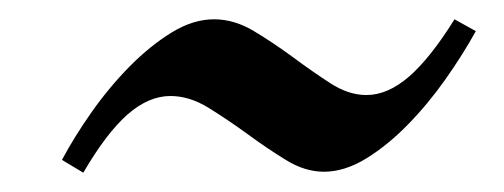

<svg xmlns="http://www.w3.org/2000/svg" viewBox="-20 -410 520 198"><path d="M470.7 -377.9Q457.5 -354 439.5 -328.4Q421.4 -302.7 400.6 -281.5Q379.9 -260.3 357.7 -246.6Q335.4 -232.9 314 -232.9Q294.4 -232.9 274.7 -245.1Q254.9 -257.3 234.9 -272Q214.8 -286.6 195.1 -298.8Q175.3 -311 155.8 -311Q133.3 -311 111.6 -292Q89.8 -272.9 65.9 -231.9L43.9 -245.1Q56.6 -269 74.7 -294.7Q92.8 -320.3 113.8 -341.6Q134.8 -362.8 157 -376.5Q179.2 -390.1 200.7 -390.1Q221.7 -390.1 241.9 -377.9Q262.2 -365.7 282 -351.1Q301.8 -336.4 320.6 -324.2Q339.4 -312 357.9 -312Q379.9 -312 401.9 -331.1Q423.8 -350.1 448.7 -390.1Z"/></svg>

Font: Gentium Plus Afr
Style: Italic
Weight: 400
Italic angle: -8°
Designer: J. Victor Gaultney, Annie Olsen, Iska Routamaa, Becca Hirsbrunner
Foundry: SIL International
Version: Version 5.000